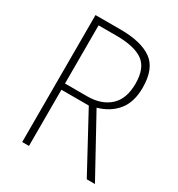

<svg xmlns="http://www.w3.org/2000/svg" viewBox="-171 -890 865 935"><g transform="rotate(30 262.0 -423.0)"><path d="M234 -780Q349 -780 409 -738Q469 -696 469 -588Q469 -507 430 -459Q391 -411 323 -392L502 -66H456L285 -382H131V-66H93V-780ZM230 -744H131V-417H256Q335 -417 382 -459.5Q429 -502 429 -588Q429 -675 381 -709.5Q333 -744 230 -744Z"/></g></svg>

Font: Noto Sans Malayalam UI SemiCondensed ExtraLight
Style: Regular
Weight: 200
Width: 4
Designer: Jelle Bosma - Monotype Design Team
Foundry: Monotype Imaging Inc.
Version: Version 2.104; ttfautohint (v1.8.4.7-5d5b)